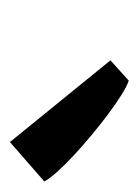

<svg xmlns="http://www.w3.org/2000/svg" viewBox="26 -958 274 379"><g transform="rotate(-90 162.5 -769.0)"><path d="M70.8 -885.7H71.3L232.4 -687.5L192.4 -651.4H191.9Q170.4 -659.2 127.7 -690.9Q85 -722.7 45.4 -759.3Q5.9 -795.9 -6.8 -817.9Z"/></g></svg>

Font: Merriweather
Style: Regular
Weight: 400
Designer: Eben Sorkin
Foundry: Eben Sorkin
Version: Version 1.584; ttfautohint (v1.6)